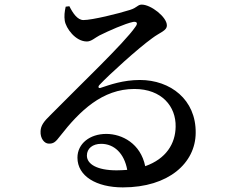

<svg xmlns="http://www.w3.org/2000/svg" viewBox="-20 -775 1040 833"><path d="M342 -688C316 -688 296 -718 281 -748L265 -746C260 -724 258 -705 261 -685C266 -653 307 -595 357 -595C376 -595 392 -611 411 -621C451 -641 523 -673 558 -680C572 -682 581 -676 567 -658C520 -589 322 -401 199 -276C170 -248 157 -230 156 -206C154 -174 173 -152 191 -152C211 -151 221 -158 241 -185C326 -294 424 -389 563 -389C682 -389 744 -313 742 -225C741 -152 701 -86 610 -54C590 -152 510 -194 441 -194C370 -194 316 -152 316 -91C316 -11 398 38 513 38C712 38 828 -68 829 -198C831 -343 719 -428 587 -428C514 -428 456 -407 417 -394C408 -390 403 -398 412 -407C453 -451 580 -566 640 -609C674 -635 704 -641 704 -665C704 -701 635 -755 595 -755C577 -755 576 -742 544 -732C494 -716 380 -688 342 -688ZM532 -38C517 -37 502 -36 486 -36C401 -36 357 -63 357 -100C357 -131 382 -151 419 -151C475 -151 519 -110 532 -38Z"/></svg>

Font: Noto Serif JP SemiBold
Style: Regular
Weight: 600
Designer: Ryoko NISHIZUKA 西塚涼子 (kana & ideographs); Frank Grießhammer (Latin, Greek & Cyrillic); Wenlong ZHANG 张文龙 (bopomofo); San
Foundry: Adobe
Version: Version 2.001;hotconv 1.1.0;makeotfexe 2.6.0